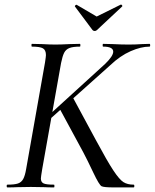

<svg xmlns="http://www.w3.org/2000/svg" viewBox="-20 -816 674 836"><path d="M12 -12Q43 -12 58 -17Q73 -22 81 -36.5Q89 -51 94 -81L176 -544Q180 -570 180 -576Q180 -598 167 -605.5Q154 -613 119 -613Q117 -613 117 -619Q117 -625 119 -625L162 -624Q198 -622 221 -622Q244 -622 284 -624L328 -625Q330 -625 330 -619Q330 -613 328 -613Q298 -613 282.5 -607Q267 -601 259.5 -586.5Q252 -572 246 -542L164 -81Q158 -45 158 -39Q158 -23 169.5 -17.5Q181 -12 215 -12Q217 -12 217 -6Q217 0 215 0Q188 0 174 -1L114 -2L54 -1Q39 0 12 0Q9 0 9 -6Q9 -12 12 -12ZM343 -152 238 -346 296 -394 397 -207Q447 -114 473.5 -74Q500 -34 517.5 -23Q535 -12 562 -12Q565 -12 565 -6Q565 0 562 0H474Q433 0 422.5 -5Q412 -10 386 -65Q360 -120 343 -152ZM473 -591Q473 -613 429 -613Q427 -613 427 -619Q427 -625 429 -625L470 -624Q510 -622 540 -622Q569 -622 599 -624L631 -625Q634 -625 634 -619Q634 -613 631 -613Q594 -613 548.5 -593Q503 -573 460 -532L177 -279L155 -280L438 -538Q473 -572 473 -591ZM306 -789Q306 -791 309 -793.5Q312 -796 314 -795L401 -744L506 -796Q508 -797 511 -793.5Q514 -790 512 -788L402 -685Q398 -681 392 -681Q387 -681 383 -685L306 -788Z"/></svg>

Font: Cormorant Infant Medium
Style: Italic
Weight: 500
Italic angle: -10°
Designer: Christian Thalmann (Catharsis Fonts)
Foundry: Catharsis Fonts
Version: Version 4.000